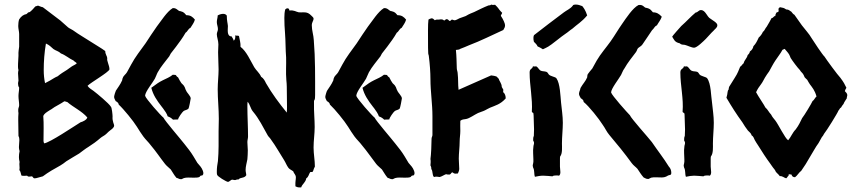

<svg xmlns="http://www.w3.org/2000/svg" viewBox="-20 -775 3758 847"><path d="M61.5 -465.8C60.5 -460.9 59.6 -457 59.6 -452.1C59.6 -441.4 61.5 -429.7 61.5 -418.9C60.5 -414.1 59.6 -410.2 59.6 -407.2C59.6 -400.4 60.5 -393.6 64.5 -388.7C64.5 -376 61.5 -364.3 61.5 -351.6C61.5 -336.9 64.5 -325.2 64.5 -310.5C64.5 -303.7 60.5 -298.8 60.5 -291C60.5 -284.2 60.5 -279.3 61.5 -276.4C60.5 -264.6 60.5 -254.9 60.5 -244.1C60.5 -220.7 61.5 -198.2 61.5 -174.8C64.5 -169.9 65.4 -164.1 65.4 -157.2C65.4 -146.5 63.5 -136.7 63.5 -126C63.5 -120.1 64.5 -114.3 66.4 -108.4C64.5 -99.6 63.5 -90.8 63.5 -82C63.5 -75.2 64.5 -68.4 66.4 -60.5C63.5 -48.8 68.4 -37.1 65.4 -24.4C72.3 -17.6 71.3 -6.8 75.2 0C82 1 89.8 1 99.6 0C103.5 2.9 100.6 5.9 120.1 2.9C125 2.9 125 11.7 132.8 11.7C141.6 11.7 148.4 7.8 168.9 2.9C193.4 -15.6 219.7 -30.3 246.1 -44.9C254.9 -49.8 263.7 -56.6 272.5 -63.5C291 -75.2 309.6 -85.9 329.1 -97.7C343.8 -108.4 355.5 -118.2 370.1 -127C388.7 -138.7 406.2 -151.4 422.9 -166C430.7 -172.9 441.4 -176.8 449.2 -184.6C456.1 -191.4 460.9 -196.3 467.8 -201.2C474.6 -206.1 483.4 -212.9 483.4 -220.7C484.4 -225.6 474.6 -239.3 476.6 -261.7C476.6 -267.6 473.6 -301.8 468.8 -304.7C460.9 -318.4 408.2 -362.3 392.6 -374C383.8 -380.9 373 -385.7 366.2 -396.5C381.8 -412.1 458 -455.1 462.9 -468.8C462.9 -487.3 450.2 -505.9 453.1 -518.6C453.1 -526.4 444.3 -535.2 444.3 -549.8C435.5 -556.6 425.8 -562.5 415 -569.3L344.7 -613.3C330.1 -622.1 315.4 -631.8 301.8 -641.6C294.9 -646.5 286.1 -649.4 280.3 -654.3C268.6 -664.1 257.8 -673.8 246.1 -684.6C219.7 -705.1 195.3 -723.6 168.9 -743.2C162.1 -744.1 157.2 -747.1 148.4 -750C143.6 -750 140.6 -747.1 136.7 -747.1C128.9 -740.2 127 -734.4 111.3 -721.7C102.5 -721.7 101.6 -715.8 96.7 -712.9C84 -710.9 73.2 -703.1 64.5 -689.5C61.5 -682.6 60.5 -667 60.5 -660.2C60.5 -648.4 64.5 -635.7 64.5 -625V-569.3C63.5 -557.6 60.5 -548.8 61.5 -529.3C61.5 -517.6 59.6 -504.9 59.6 -493.2C59.6 -484.4 58.6 -474.6 61.5 -465.8ZM201.2 -290C208 -293 213.9 -298.8 220.7 -302.7C235.4 -311.5 248 -317.4 263.7 -328.1C268.6 -328.1 272.5 -325.2 276.4 -325.2C304.7 -300.8 340.8 -285.2 365.2 -256.8C362.3 -246.1 345.7 -238.3 335 -235.4C306.6 -217.8 199.2 -145.5 174.8 -142.6C172.9 -146.5 171.9 -150.4 171.9 -153.3C171.9 -191.4 173.8 -227.5 170.9 -263.7C175.8 -274.4 184.6 -279.3 201.2 -290ZM172.9 -465.8C172.9 -504.9 175.8 -543 182.6 -583C197.3 -576.2 204.1 -569.3 215.8 -558.6C226.6 -550.8 238.3 -549.8 249 -539.1C268.6 -532.2 285.2 -516.6 304.7 -507.8C307.6 -502.9 317.4 -500 318.4 -495.1C310.5 -488.3 302.7 -486.3 295.9 -481.4C281.2 -470.7 269.5 -461.9 253.9 -453.1C247.1 -449.2 241.2 -443.4 234.4 -438.5C227.5 -435.5 223.6 -433.6 218.8 -430.7C206.1 -422.9 193.4 -415 178.7 -408.2C174.8 -426.8 172.9 -445.3 172.9 -465.8Z M483.4 -347.7C483.4 -340.8 487.3 -335.9 490.2 -329.1C497.1 -325.2 502.9 -321.3 503.9 -313.5C525.4 -293.9 568.4 -241.2 584 -215.8C592.8 -201.2 602.5 -186.5 612.3 -172.9C623 -158.2 634.8 -148.4 645.5 -133.8C668 -107.4 686.5 -79.1 708 -51.8C714.8 -43 724.6 -36.1 733.4 -27.3C742.2 -14.6 748 -2 758.8 9.8C766.6 10.7 768.6 15.6 779.3 15.6C782.2 15.6 788.1 11.7 791 10.7C801.8 6.8 822.3 8.8 834 8.8C840.8 8.8 854.5 8.8 859.4 5.9C864.3 2.9 861.3 -1 872.1 -1C875 -2.9 877 -5.9 877 -10.7C877 -12.7 877 -16.6 875 -21.5C869.1 -37.1 861.3 -43.9 850.6 -56.6L833 -85.9C821.3 -105.5 807.6 -122.1 793 -140.6C777.3 -161.1 706.1 -243.2 701.2 -255.9C690.4 -263.7 622.1 -340.8 620.1 -352.5C620.1 -370.1 654.3 -411.1 663.1 -427.7C668 -436.5 670.9 -447.3 675.8 -456.1C690.4 -482.4 709 -502.9 726.6 -526.4C729.5 -530.3 730.5 -535.2 733.4 -539.1C741.2 -548.8 748 -557.6 756.8 -569.3C771.5 -588.9 786.1 -608.4 798.8 -630.9C807.6 -635.7 809.6 -647.5 820.3 -652.3C827.1 -664.1 835.9 -673.8 839.8 -688.5C829.1 -701.2 820.3 -708 801.8 -708C794.9 -714.8 793 -721.7 776.4 -725.6C763.7 -725.6 761.7 -740.2 742.2 -739.3C715.8 -723.6 690.4 -681.6 671.9 -658.2C655.3 -633.8 638.7 -610.4 622.1 -584C599.6 -552.7 576.2 -523.4 558.6 -490.2C551.8 -477.5 545.9 -466.8 540 -456.1C535.2 -447.3 524.4 -441.4 521.5 -430.7C518.6 -426.8 520.5 -421.9 517.6 -418C510.7 -402.3 500 -388.7 491.2 -375C489.3 -372.1 483.4 -352.5 483.4 -347.7ZM692.4 -305.7 699.2 -296.9C706.1 -288.1 716.8 -272.5 719.7 -261.7C730.5 -257.8 736.3 -253.9 743.2 -247.1C748 -248 750 -247.1 765.6 -248C765.6 -254.9 784.2 -281.2 790 -285.2C796.9 -290 804.7 -289.1 811.5 -295.9C813.5 -297.9 821.3 -336.9 821.3 -340.8C821.3 -351.6 804.7 -365.2 800.8 -376C797.9 -379.9 795.9 -390.6 793 -393.6C790 -400.4 784.2 -403.3 780.3 -408.2C775.4 -415 770.5 -423.8 765.6 -433.6C752 -441.4 763.7 -445.3 742.2 -445.3C729.5 -434.6 713.9 -428.7 698.2 -420.9C682.6 -413.1 671.9 -406.2 647.5 -387.7C655.3 -356.4 671.9 -332 692.4 -305.7Z M943.4 -579.1C943.4 -564.5 941.4 -547.9 942.4 -533.2C942.4 -510.7 944.3 -491.2 944.3 -468.8C944.3 -440.4 940.4 -411.1 940.4 -380.9C940.4 -337.9 945.3 -293.9 945.3 -251C945.3 -232.4 944.3 -214.8 944.3 -196.3C944.3 -152.3 945.3 -108.4 941.4 -64.5C938.5 -48.8 936.5 -34.2 936.5 -18.6C936.5 -12.7 936.5 -7.8 937.5 -4.9C937.5 2.9 979.5 27.3 985.4 27.3C992.2 27.3 998 17.6 1004.9 17.6C1008.8 17.6 1011.7 19.5 1016.6 19.5C1020.5 19.5 1024.4 15.6 1032.2 16.6C1041 5.9 1057.6 12.7 1066.4 -2C1066.4 -8.8 1063.5 -16.6 1063.5 -25.4C1063.5 -41 1068.4 -55.7 1071.3 -72.3C1072.3 -85 1073.2 -97.7 1073.2 -112.3C1073.2 -124 1071.3 -135.7 1071.3 -148.4C1071.3 -157.2 1074.2 -164.1 1074.2 -172.9C1074.2 -216.8 1071.3 -260.7 1071.3 -304.7C1071.3 -311.5 1071.3 -319.3 1072.3 -326.2C1083 -314.5 1085 -295.9 1095.7 -283.2C1123 -251 1140.6 -213.9 1161.1 -177.7C1165 -170.9 1170.9 -167 1174.8 -160.2C1197.3 -129.9 1213.9 -98.6 1233.4 -68.4C1240.2 -57.6 1244.1 -45.9 1252 -35.2C1255.9 -30.3 1258.8 -28.3 1273.4 -19.5C1276.4 -8.8 1285.2 -4.9 1285.2 7.8C1285.2 18.6 1282.2 24.4 1283.2 46.9C1290 49.8 1293 52.7 1308.6 51.8C1313.5 36.1 1328.1 30.3 1331.1 11.7C1341.8 4.9 1341.8 -5.9 1347.7 -14.6C1350.6 -18.6 1356.4 -13.7 1359.4 -17.6C1363.3 -22.5 1362.3 -28.3 1369.1 -40C1369.1 -68.4 1363.3 -95.7 1363.3 -124C1363.3 -155.3 1368.2 -184.6 1368.2 -214.8C1368.2 -249 1364.3 -283.2 1365.2 -317.4V-330.1C1370.1 -336.9 1370.1 -344.7 1370.1 -355.5C1370.1 -434.6 1371.1 -516.6 1364.3 -597.7C1363.3 -620.1 1355.5 -640.6 1355.5 -663.1C1355.5 -677.7 1363.3 -682.6 1363.3 -693.4C1363.3 -697.3 1357.4 -702.1 1354.5 -705.1C1342.8 -716.8 1335.9 -720.7 1319.3 -720.7C1311.5 -720.7 1304.7 -719.7 1297.9 -720.7C1286.1 -722.7 1277.3 -731.4 1256.8 -728.5C1255.9 -735.4 1252.9 -738.3 1249 -738.3C1244.1 -738.3 1241.2 -736.3 1238.3 -733.4C1235.4 -722.7 1234.4 -710 1234.4 -696.3C1234.4 -673.8 1235.4 -652.3 1237.3 -629.9C1240.2 -593.8 1239.3 -556.6 1242.2 -521.5C1243.2 -487.3 1240.2 -456.1 1243.2 -421.9C1244.1 -411.1 1245.1 -403.3 1245.1 -392.6L1246.1 -304.7C1246.1 -295.9 1246.1 -287.1 1245.1 -278.3C1210.9 -320.3 1179.7 -362.3 1153.3 -408.2C1148.4 -418.9 1142.6 -429.7 1131.8 -436.5C1125 -453.1 1110.4 -463.9 1101.6 -478.5C1085 -506.8 1067.4 -548.8 1041 -568.4C1042 -586.9 1037.1 -597.7 1034.2 -616.2C1029.3 -619.1 1024.4 -616.2 1017.6 -619.1C1018.6 -611.3 1018.6 -600.6 1010.7 -595.7C1009.8 -603.5 1004.9 -607.4 1002 -614.3C979.5 -614.3 985.4 -644.5 985.4 -660.2C984.4 -672.9 980.5 -682.6 980.5 -706.1C977.5 -710.9 971.7 -713.9 964.8 -713.9C958 -713.9 949.2 -711.9 940.4 -707C940.4 -696.3 936.5 -688.5 936.5 -677.7C936.5 -667 941.4 -657.2 941.4 -646.5C941.4 -638.7 936.5 -631.8 936.5 -624C936.5 -611.3 943.4 -595.7 943.4 -579.1Z M1415 -347.7C1415 -340.8 1418.9 -335.9 1421.9 -329.1C1428.7 -325.2 1434.6 -321.3 1435.5 -313.5C1457 -293.9 1500 -241.2 1515.6 -215.8C1524.4 -201.2 1534.2 -186.5 1543.9 -172.9C1554.7 -158.2 1566.4 -148.4 1577.1 -133.8C1599.6 -107.4 1618.2 -79.1 1639.6 -51.8C1646.5 -43 1656.2 -36.1 1665 -27.3C1673.8 -14.6 1679.7 -2 1690.4 9.8C1698.2 10.7 1700.2 15.6 1710.9 15.6C1713.9 15.6 1719.7 11.7 1722.7 10.7C1733.4 6.8 1753.9 8.8 1765.6 8.8C1772.5 8.8 1786.1 8.8 1791 5.9C1795.9 2.9 1793 -1 1803.7 -1C1806.6 -2.9 1808.6 -5.9 1808.6 -10.7C1808.6 -12.7 1808.6 -16.6 1806.6 -21.5C1800.8 -37.1 1793 -43.9 1782.2 -56.6L1764.6 -85.9C1752.9 -105.5 1739.3 -122.1 1724.6 -140.6C1709 -161.1 1637.7 -243.2 1632.8 -255.9C1622.1 -263.7 1553.7 -340.8 1551.8 -352.5C1551.8 -370.1 1585.9 -411.1 1594.7 -427.7C1599.6 -436.5 1602.5 -447.3 1607.4 -456.1C1622.1 -482.4 1640.6 -502.9 1658.2 -526.4C1661.1 -530.3 1662.1 -535.2 1665 -539.1C1672.9 -548.8 1679.7 -557.6 1688.5 -569.3C1703.1 -588.9 1717.8 -608.4 1730.5 -630.9C1739.3 -635.7 1741.2 -647.5 1752 -652.3C1758.8 -664.1 1767.6 -673.8 1771.5 -688.5C1760.7 -701.2 1752 -708 1733.4 -708C1726.6 -714.8 1724.6 -721.7 1708 -725.6C1695.3 -725.6 1693.4 -740.2 1673.8 -739.3C1647.5 -723.6 1622.1 -681.6 1603.5 -658.2C1586.9 -633.8 1570.3 -610.4 1553.7 -584C1531.2 -552.7 1507.8 -523.4 1490.2 -490.2C1483.4 -477.5 1477.5 -466.8 1471.7 -456.1C1466.8 -447.3 1456.1 -441.4 1453.1 -430.7C1450.2 -426.8 1452.1 -421.9 1449.2 -418C1442.4 -402.3 1431.6 -388.7 1422.9 -375C1420.9 -372.1 1415 -352.5 1415 -347.7ZM1624 -305.7 1630.9 -296.9C1637.7 -288.1 1648.4 -272.5 1651.4 -261.7C1662.1 -257.8 1668 -253.9 1674.8 -247.1C1679.7 -248 1681.6 -247.1 1697.3 -248C1697.3 -254.9 1715.8 -281.2 1721.7 -285.2C1728.5 -290 1736.3 -289.1 1743.2 -295.9C1745.1 -297.9 1752.9 -336.9 1752.9 -340.8C1752.9 -351.6 1736.3 -365.2 1732.4 -376C1729.5 -379.9 1727.5 -390.6 1724.6 -393.6C1721.7 -400.4 1715.8 -403.3 1711.9 -408.2C1707 -415 1702.1 -423.8 1697.3 -433.6C1683.6 -441.4 1695.3 -445.3 1673.8 -445.3C1661.1 -434.6 1645.5 -428.7 1629.9 -420.9C1614.3 -413.1 1603.5 -406.2 1579.1 -387.7C1586.9 -356.4 1603.5 -332 1624 -305.7Z M1868.2 -588.9C1868.2 -572.3 1868.2 -555.7 1869.1 -540C1869.1 -535.2 1872.1 -531.2 1872.1 -524.4C1876 -494.1 1878.9 -456.1 1878.9 -425.8C1878.9 -371.1 1887.7 -317.4 1887.7 -261.7C1887.7 -234.4 1887.7 -207 1887.7 -179.7C1887.7 -172.9 1883.8 -169.9 1883.8 -163.1C1883.8 -142.6 1881.8 -89.8 1878.9 -73.2C1879.9 -70.3 1879.9 -65.4 1879.9 -59.6C1879.9 -54.7 1878.9 -49.8 1878.9 -45.9C1878.9 -43 1882.8 -42 1882.8 -29.3C1890.6 -18.6 1885.7 -2.9 1894.5 5.9C1899.4 4.9 1900.4 2.9 1919.9 5.9C1930.7 2.9 1937.5 -2.9 1948.2 -6.8C1952.1 -3.9 1959 -5.9 1963.9 -4.9C1970.7 -7.8 1969.7 -14.6 1976.6 -14.6C1981.4 -11.7 1981.4 -6.8 2000 -9.8C2002.9 -16.6 2005.9 -22.5 2005.9 -30.3C2005.9 -44.9 2003.9 -59.6 2003.9 -75.2C2003.9 -99.6 2007.8 -125 2007.8 -151.4C2007.8 -167 2010.7 -181.6 2010.7 -197.3C2010.7 -211.9 2009.8 -226.6 2010.7 -242.2C2019.5 -249 2025.4 -248 2036.1 -250C2051.8 -252.9 2072.3 -268.6 2088.9 -276.4C2099.6 -281.2 2109.4 -283.2 2119.1 -288.1C2127 -292 2134.8 -296.9 2141.6 -299.8C2165 -309.6 2187.5 -314.5 2210.9 -340.8C2210.9 -351.6 2208 -362.3 2199.2 -369.1C2200.2 -370.1 2200.2 -373 2200.2 -379.9C2199.2 -382.8 2193.4 -389.6 2193.4 -392.6C2193.4 -407.2 2180.7 -419.9 2180.7 -426.8C2176.8 -429.7 2174.8 -433.6 2171.9 -436.5C2164.1 -440.4 2154.3 -441.4 2146.5 -442.4C2098.6 -421.9 2050.8 -399.4 2002.9 -378.9C2000 -403.3 2002 -426.8 1999 -451.2C1999 -459 1995.1 -465.8 1995.1 -473.6C1994.1 -501 1994.1 -528.3 1991.2 -554.7C1998 -554.7 2007.8 -556.6 2010.7 -559.6C2025.4 -564.5 2036.1 -570.3 2048.8 -575.2C2100.6 -594.7 2150.4 -620.1 2200.2 -642.6C2205.1 -650.4 2208 -655.3 2208 -664.1C2208 -670.9 2200.2 -689.5 2189.5 -705.1C2189.5 -709 2195.3 -714.8 2195.3 -718.8C2194.3 -718.8 2192.4 -721.7 2187.5 -726.6C2180.7 -733.4 2179.7 -739.3 2164.1 -753.9C2157.2 -752.9 2151.4 -752.9 2146.5 -754.9C2144.5 -752 2140.6 -751 2134.8 -751C2112.3 -742.2 2093.8 -732.4 2071.3 -721.7C2060.5 -716.8 2053.7 -715.8 2034.2 -704.1C2025.4 -701.2 2016.6 -698.2 2006.8 -694.3C2000 -691.4 1992.2 -685.5 1985.4 -685.5C1981.4 -685.5 1977.5 -688.5 1973.6 -688.5C1970.7 -688.5 1968.8 -682.6 1963.9 -682.6C1959 -682.6 1960 -690.4 1949.2 -690.4C1945.3 -690.4 1943.4 -684.6 1939.5 -684.6C1936.5 -684.6 1935.5 -692.4 1916 -688.5C1909.2 -688.5 1903.3 -689.5 1898.4 -685.5C1893.6 -689.5 1890.6 -694.3 1883.8 -694.3C1880.9 -694.3 1870.1 -689.5 1870.1 -688.5C1867.2 -671.9 1868.2 -609.4 1868.2 -588.9Z M2326.2 -282.2C2329.1 -274.4 2334 -283.2 2334 -265.6C2334 -246.1 2335.9 -224.6 2335.9 -204.1C2335.9 -195.3 2335 -185.5 2335 -174.8C2332 -171.9 2332 -160.2 2332 -156.2C2332 -152.3 2335.9 -151.4 2335.9 -144.5C2335.9 -137.7 2333 -133.8 2333 -127C2330.1 -108.4 2333 -89.8 2333 -71.3C2333 -64.5 2334 -61.5 2330.1 -45.9C2330.1 -42 2331.1 -39.1 2332 -35.2C2338.9 -23.4 2335 -7.8 2339.8 4.9C2352.5 2 2364.3 0 2376 0C2390.6 0 2404.3 2 2417 2.9C2419.9 0 2425.8 -1 2433.6 -1C2437.5 -1 2442.4 -1 2446.3 0C2450.2 -2.9 2452.1 -8.8 2452.1 -15.6C2452.1 -24.4 2450.2 -32.2 2450.2 -40V-71.3C2450.2 -78.1 2450.2 -82 2451.2 -85C2461.9 -97.7 2459 -126 2459 -141.6C2459 -171.9 2462.9 -203.1 2462.9 -233.4C2462.9 -263.7 2458 -292 2455.1 -322.3C2452.1 -351.6 2451.2 -406.2 2434.6 -429.7C2429.7 -436.5 2406.2 -438.5 2400.4 -447.3C2397.5 -451.2 2395.5 -456.1 2390.6 -458C2382.8 -460.9 2373 -460 2366.2 -462.9C2357.4 -466.8 2354.5 -477.5 2345.7 -482.4C2340.8 -481.4 2335.9 -481.4 2331.1 -482.4C2328.1 -468.8 2316.4 -473.6 2316.4 -455.1C2316.4 -396.5 2330.1 -339.8 2326.2 -282.2ZM2335 -591.8C2335.9 -588.9 2339.8 -586.9 2343.8 -582C2346.7 -578.1 2349.6 -576.2 2350.6 -571.3C2355.5 -567.4 2358.4 -568.4 2375 -557.6C2382.8 -560.5 2390.6 -565.4 2398.4 -569.3C2410.2 -575.2 2459 -616.2 2474.6 -626C2485.4 -632.8 2494.1 -641.6 2504.9 -648.4C2525.4 -667 2546.9 -678.7 2570.3 -707C2567.4 -712.9 2565.4 -727.5 2548.8 -748C2538.1 -752 2530.3 -754.9 2519.5 -754.9C2514.6 -754.9 2511.7 -753.9 2508.8 -752.9L2505.9 -749C2496.1 -736.3 2479.5 -729.5 2467.8 -720.7C2421.9 -686.5 2379.9 -654.3 2335.9 -620.1C2333 -616.2 2332 -603.5 2335 -591.8Z M2542 -341.8C2548.8 -336.9 2554.7 -334 2554.7 -325.2C2578.1 -306.6 2623 -250 2638.7 -224.6C2649.4 -210 2656.2 -193.4 2668 -179.7C2702.1 -139.6 2735.4 -98.6 2766.6 -55.7C2774.4 -44.9 2784.2 -39.1 2792 -30.3C2800.8 -17.6 2808.6 -3.9 2819.3 7.8C2827.1 10.7 2829.1 14.6 2839.8 14.6C2842.8 14.6 2848.6 9.8 2852.5 8.8C2864.3 5.9 2882.8 7.8 2897.5 7.8C2904.3 7.8 2915 7.8 2927.7 -1C2934.6 -3.9 2941.4 -1 2941.4 -12.7C2941.4 -23.4 2937.5 -33.2 2930.7 -40C2907.2 -78.1 2879.9 -112.3 2855.5 -148.4C2838.9 -169.9 2763.7 -252.9 2758.8 -266.6C2748 -277.3 2678.7 -354.5 2675.8 -367.2C2675.8 -383.8 2710 -426.8 2719.7 -444.3C2724.6 -453.1 2727.5 -463.9 2734.4 -472.7C2749 -499 2768.6 -522.5 2786.1 -545.9C2789.1 -549.8 2790 -554.7 2792 -558.6C2796.9 -567.4 2807.6 -569.3 2813.5 -578.1C2827.1 -598.6 2841.8 -619.1 2856.4 -641.6C2865.2 -648.4 2867.2 -659.2 2877.9 -663.1C2884.8 -675.8 2894.5 -686.5 2899.4 -701.2C2887.7 -713.9 2877 -720.7 2860.4 -720.7C2853.5 -727.5 2850.6 -736.3 2832 -740.2C2820.3 -740.2 2819.3 -755.9 2796.9 -752.9C2771.5 -740.2 2742.2 -695.3 2724.6 -669.9C2706.1 -643.6 2692.4 -619.1 2673.8 -592.8C2654.3 -565.4 2629.9 -538.1 2612.3 -507.8C2605.5 -496.1 2599.6 -484.4 2592.8 -472.7C2585.9 -463.9 2578.1 -456.1 2573.2 -448.2C2570.3 -443.4 2571.3 -438.5 2570.3 -433.6C2563.5 -417 2550.8 -404.3 2542 -388.7C2539.1 -383.8 2540 -378.9 2537.1 -374C2536.1 -370.1 2534.2 -366.2 2534.2 -361.3C2534.2 -353.5 2539.1 -348.6 2542 -341.8Z M2991.2 -282.2C2994.1 -273.4 3000 -283.2 3000 -265.6C3000 -246.1 3002 -224.6 3002 -204.1C3002 -195.3 3001 -185.5 3001 -174.8C2998 -171.9 2998 -160.2 2998 -156.2C2998 -152.3 3002 -151.4 3002 -144.5C3002 -137.7 2999 -133.8 2999 -127C2996.1 -108.4 2999 -89.8 2999 -71.3C2999 -64.5 3000 -61.5 2996.1 -45.9C2996.1 -42 2997.1 -39.1 2998 -35.2C3004.9 -23.4 3001 -7.8 3005.9 4.9C3018.6 2 3031.2 0 3042 0C3056.6 0 3068.4 2 3083 2.9C3085.9 0 3091.8 -1 3098.6 -1C3102.5 -1 3107.4 -1 3111.3 0C3115.2 -2.9 3117.2 -8.8 3117.2 -15.6C3117.2 -24.4 3115.2 -32.2 3115.2 -40V-71.3C3115.2 -78.1 3115.2 -82 3116.2 -85C3127 -97.7 3125 -126 3125 -141.6C3125 -171.9 3128.9 -203.1 3128.9 -233.4C3128.9 -263.7 3124 -292 3121.1 -322.3C3116.2 -351.6 3117.2 -405.3 3099.6 -429.7C3094.7 -436.5 3071.3 -438.5 3065.4 -447.3C3062.5 -451.2 3060.5 -456.1 3055.7 -458C3048.8 -460.9 3039.1 -459 3031.2 -462.9C3022.5 -466.8 3019.5 -477.5 3010.7 -482.4C3006.8 -481.4 3002 -481.4 2997.1 -482.4C2994.1 -468.8 2981.4 -473.6 2981.4 -455.1C2981.4 -396.5 2996.1 -339.8 2991.2 -282.2ZM2978.5 -584C2985.4 -577.1 2992.2 -578.1 3001 -577.1C3012.7 -574.2 3031.2 -564.5 3042 -564.5C3054.7 -564.5 3084 -593.8 3093.8 -603.5C3106.4 -616.2 3115.2 -627.9 3127.9 -639.6C3134.8 -648.4 3144.5 -652.3 3144.5 -664.1C3144.5 -674.8 3123 -685.5 3114.3 -692.4C3098.6 -700.2 3092.8 -730.5 3072.3 -730.5C3061.5 -730.5 3059.6 -720.7 3048.8 -719.7C3026.4 -701.2 3007.8 -679.7 2985.4 -660.2C2981.4 -656.2 2945.3 -615.2 2945.3 -613.3C2953.1 -601.6 2955.1 -588.9 2978.5 -584Z M3254.9 -235.4C3262.7 -222.7 3270.5 -210 3279.3 -199.2C3286.1 -191.4 3293 -188.5 3295.9 -177.7C3302.7 -174.8 3306.6 -164.1 3309.6 -157.2C3313.5 -149.4 3319.3 -141.6 3324.2 -133.8C3341.8 -105.5 3359.4 -78.1 3378.9 -51.8C3382.8 -46.9 3385.7 -41 3390.6 -35.2C3394.5 -30.3 3399.4 -25.4 3402.3 -17.6C3407.2 -10.7 3415 -5.9 3419.9 2C3432.6 1 3437.5 8.8 3448.2 11.7C3453.1 8.8 3454.1 2.9 3459 0C3459 -2.9 3455.1 -8.8 3471.7 -4.9C3473.6 2.9 3478.5 6.8 3487.3 6.8C3498 -1 3503.9 -13.7 3514.6 -21.5C3521.5 -32.2 3527.3 -40 3534.2 -50.8C3541 -61.5 3545.9 -71.3 3552.7 -82C3564.5 -100.6 3578.1 -127 3590.8 -143.6C3591.8 -145.5 3604.5 -168 3605.5 -169.9C3609.4 -174.8 3612.3 -177.7 3615.2 -184.6C3626 -197.3 3675.8 -277.3 3678.7 -287.1C3683.6 -291 3683.6 -297.9 3690.4 -300.8C3693.4 -305.7 3696.3 -311.5 3701.2 -316.4C3704.1 -325.2 3710.9 -333 3715.8 -341.8C3714.8 -345.7 3717.8 -350.6 3717.8 -355.5C3717.8 -362.3 3711.9 -368.2 3707 -373C3708 -377.9 3710.9 -382.8 3713.9 -387.7C3707 -402.3 3702.1 -412.1 3687.5 -431.6C3675.8 -443.4 3625 -512.7 3617.2 -525.4C3610.4 -530.3 3567.4 -594.7 3560.5 -606.4C3548.8 -627 3532.2 -643.6 3517.6 -663.1C3506.8 -677.7 3495.1 -695.3 3484.4 -710C3477.5 -712.9 3475.6 -718.8 3470.7 -723.6C3463.9 -726.6 3460.9 -733.4 3448.2 -733.4C3436.5 -741.2 3435.5 -740.2 3420.9 -743.2C3418 -740.2 3412.1 -741.2 3415 -725.6C3415 -722.7 3408.2 -720.7 3405.3 -719.7C3402.3 -714.8 3400.4 -710 3400.4 -704.1C3392.6 -705.1 3392.6 -695.3 3383.8 -695.3C3377 -683.6 3373 -673.8 3362.3 -657.2C3355.5 -650.4 3353.5 -639.6 3345.7 -634.8C3340.8 -624 3335 -616.2 3327.1 -609.4C3320.3 -594.7 3314.5 -582 3303.7 -571.3C3301.8 -561.5 3296.9 -553.7 3288.1 -547.9C3287.1 -542 3284.2 -537.1 3278.3 -532.2C3275.4 -517.6 3263.7 -510.7 3260.7 -496.1C3253.9 -491.2 3252 -484.4 3245.1 -480.5C3238.3 -464.8 3235.4 -453.1 3220.7 -430.7C3212.9 -418.9 3205.1 -406.2 3196.3 -391.6C3195.3 -386.7 3194.3 -382.8 3194.3 -379.9C3187.5 -373 3191.4 -364.3 3184.6 -343.8C3207 -305.7 3228.5 -271.5 3254.9 -235.4ZM3315.4 -368.2C3322.3 -382.8 3328.1 -391.6 3337.9 -404.3C3344.7 -413.1 3348.6 -422.9 3354.5 -432.6C3361.3 -443.4 3366.2 -451.2 3373 -460C3381.8 -475.6 3390.6 -493.2 3400.4 -507.8C3411.1 -524.4 3422.9 -538.1 3431.6 -554.7C3434.6 -557.6 3437.5 -556.6 3441.4 -559.6C3448.2 -550.8 3455.1 -544.9 3460.9 -535.2C3463.9 -530.3 3464.8 -526.4 3467.8 -519.5C3475.6 -506.8 3498 -476.6 3508.8 -465.8C3512.7 -458 3519.5 -454.1 3523.4 -447.3C3526.4 -442.4 3528.3 -437.5 3529.3 -434.6C3533.2 -430.7 3536.1 -426.8 3541 -422.9C3544.9 -416 3547.9 -410.2 3552.7 -403.3C3563.5 -388.7 3574.2 -377 3582 -349.6C3574.2 -342.8 3572.3 -334 3564.5 -329.1C3560.5 -319.3 3528.3 -265.6 3518.6 -253.9C3510.7 -238.3 3504.9 -223.6 3490.2 -204.1C3475.6 -189.5 3469.7 -170.9 3457 -156.2C3443.4 -164.1 3414.1 -225.6 3400.4 -243.2C3393.6 -252 3386.7 -258.8 3381.8 -269.5C3371.1 -280.3 3367.2 -292 3356.4 -300.8C3353.5 -308.6 3323.2 -352.5 3315.4 -368.2Z"/></svg>

Font: Caesar Dressing Cyrillic
Style: Regular
Weight: 400
Designer: Dathan Boardman
Foundry: Open Window
Version: Version 1.00;July 2, 2020;FontCreator 13.0.0.2642 64-bit